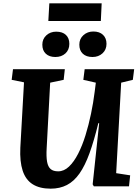

<svg xmlns="http://www.w3.org/2000/svg" viewBox="-20 -1118 839 1152"><path d="M677 -79 761 -66 754 0H543L536 -12L575 -379H570Q544 -273 517 -198.5Q490 -124 457 -77Q424 -30 381.5 -8Q339 14 284 14Q218 14 176 -12.5Q134 -39 116 -94Q98 -149 102 -232L124 -624L50 -639L58 -703H369L362 -639L281 -622L260 -229Q257 -178 262.5 -147.5Q268 -117 284 -103.5Q300 -90 329 -90Q364 -90 394 -118.5Q424 -147 449 -196Q474 -245 493 -306.5Q512 -368 526 -435Q540 -502 548 -567L555 -622L480 -639L488 -703H785L777 -639L707 -622ZM234 -850Q234 -884 258 -906Q282 -928 317 -928Q355 -928 375.5 -908.5Q396 -889 396 -855Q396 -819 372.5 -797.5Q349 -776 312 -776Q276 -776 255 -795.5Q234 -815 234 -850ZM456 -850Q456 -885 480.5 -907Q505 -929 540 -929Q577 -929 598 -909Q619 -889 619 -855Q619 -820 595 -798Q571 -776 535 -776Q498 -776 477 -795.5Q456 -815 456 -850ZM276 -1098H590L585 -992H270Z"/></svg>

Font: Literata 18pt
Style: Bold Italic
Weight: 700
Italic angle: -2°
Designer: Latin by Veronika Burian and Jose Scaglione. Greek by Irene Vlachou. Cyrillic by Vera Evstafieva
Foundry: TypeTogether
Version: Version 3.103;gftools[0.9.29]